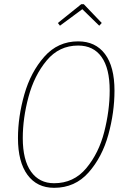

<svg xmlns="http://www.w3.org/2000/svg" viewBox="-20 -889 611 919"><path d="M528 -455Q528 -351 498.5 -244Q469 -137 404 -63.5Q339 10 239 10Q157 10 111.5 -52Q66 -114 66 -228Q66 -330 96.5 -437Q127 -544 192 -617.5Q257 -691 354 -691Q437 -691 482.5 -630.5Q528 -570 528 -455ZM89 -228Q89 -123 128.5 -67.5Q168 -12 239 -12Q333 -12 393 -84Q453 -156 479 -258Q505 -360 505 -456Q505 -562 466 -616.5Q427 -671 354 -671Q263 -671 203.5 -599.5Q144 -528 116.5 -425.5Q89 -323 89 -228ZM267 -766 257 -779 369 -869H381L467 -779L455 -766L374 -845Z"/></svg>

Font: Fira Sans Extra Condensed Thin
Style: Italic
Weight: 250
Width: 3
Italic angle: -8°
Designer: Carrois Corporate & Edenspiekermann AG
Foundry: Carrois Corporate GbR & Edenspiekermann AG
Version: Version 4.203